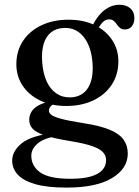

<svg xmlns="http://www.w3.org/2000/svg" viewBox="-20 -564 600 828"><path d="M342 -32.5Q271.5 -43.5 239.8 -52.8Q208 -62 199.5 -70.2Q191 -78.5 191 -87Q191 -97 198.8 -105.5Q206.5 -114 225 -122.5L211.5 -129.5Q171 -123 148 -110.5Q125 -98 115.5 -81.8Q106 -65.5 106 -47.5Q106 -26.5 119.5 -10.2Q133 6 171.2 19.2Q209.5 32.5 283.5 44.5Q344.5 54.5 378 66.2Q411.5 78 424.5 92.8Q437.5 107.5 437.5 126.5Q437.5 151.5 421.2 169.5Q405 187.5 371.2 197.2Q337.5 207 284.5 207Q192 207 153.5 179.5Q115 152 115 107.5Q115 78 143.2 54.2Q171.5 30.5 226.5 23.5L216 8.5Q113.5 21 73 54.5Q32.5 88 32.5 129Q32.5 162 55.8 188.2Q79 214.5 130.8 229.8Q182.5 245 267.5 245Q395 245 463 204Q531 163 531 98.5Q531 64 513.2 38.8Q495.5 13.5 454.2 -4Q413 -21.5 342 -32.5ZM365 -428 392 -422Q411.5 -457.5 423.8 -469Q436 -480.5 450.5 -480.5Q463 -480.5 470.5 -474Q478 -467.5 483.8 -458.8Q489.5 -450 497.5 -443.5Q505.5 -437 519 -437Q537.5 -437 548.5 -450.5Q559.5 -464 559.5 -486.5Q559.5 -513 541.8 -528.2Q524 -543.5 495.5 -543.5Q462.5 -543.5 433 -522.2Q403.5 -501 381.5 -458.5ZM490.5 -299.5Q490.5 -350.5 463.8 -391.2Q437 -432 388.8 -455.5Q340.5 -479 275.5 -479Q209.5 -479 158.5 -454.8Q107.5 -430.5 79 -387.2Q50.5 -344 50.5 -286.5Q50.5 -236 77.2 -195.2Q104 -154.5 152.5 -130.8Q201 -107 265.5 -107Q332 -107 382.8 -131.2Q433.5 -155.5 462 -199Q490.5 -242.5 490.5 -299.5ZM256.5 -443.5Q308 -445.5 340.8 -404.8Q373.5 -364 379 -292Q384 -223 359.2 -184.5Q334.5 -146 284.5 -144Q250 -143 223.5 -160.8Q197 -178.5 181.2 -213Q165.5 -247.5 162 -295.5Q158.5 -341.5 168.2 -374.2Q178 -407 200.5 -424.8Q223 -442.5 256.5 -443.5Z"/></svg>

Font: Fraunces 12pt
Style: Regular
Weight: 400
Version: Version 1.000;[b76b70a41]